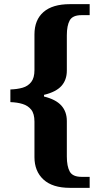

<svg xmlns="http://www.w3.org/2000/svg" viewBox="-20 -780 482 925"><path d="M317 125Q233 125 189.5 85Q146 45 146 -23V-194Q146 -232 130.5 -251.5Q115 -271 89 -279Q63 -287 30 -288V-349Q63 -350 89 -357.5Q115 -365 130.5 -385Q146 -405 146 -442V-614Q146 -684 189.5 -722Q233 -760 317 -760H412V-707H373Q330 -707 316 -682Q302 -657 302 -610V-440Q302 -395 276 -366Q250 -337 192 -323V-315Q249 -301 275.5 -271.5Q302 -242 302 -197V-26Q302 21 316 46.5Q330 72 373 72H412V125Z"/></svg>

Font: Noto Serif Toto
Style: Bold
Weight: 700
Designer: Monotype Design Team
Foundry: Monotype Imaging Inc.
Version: Version 2.001; ttfautohint (v1.8.4.7-5d5b)